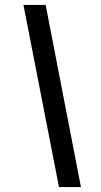

<svg xmlns="http://www.w3.org/2000/svg" viewBox="-20 -653 408 778"><path d="M219 105 75 -633H165L308 105Z"/></svg>

Font: Rasa SemiBold
Style: Italic
Weight: 600
Italic angle: -7.10001°
Designer: Anna Giedrys (Yrsa+Rasa design), David Brezina (Yrsa art-direction, Rasa art-direction, design)
Foundry: Rosetta Type Foundry
Version: Version 2.004